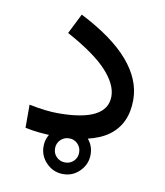

<svg xmlns="http://www.w3.org/2000/svg" viewBox="-72 -530 623 724"><g transform="rotate(10 239.5 -168.0)"><path d="M127.4 44.4Q127.4 7.3 154.1 -19Q180.7 -45.4 217.8 -45.4Q254.9 -45.4 281.2 -19Q307.6 7.3 307.6 44.4Q307.6 81.5 281.2 108.2Q254.9 134.8 217.8 134.8Q180.7 134.8 154.1 108.2Q127.4 81.5 127.4 44.4ZM171.4 44.4Q171.4 64 184.8 77.1Q198.2 90.3 217.8 90.3Q237.3 90.3 250.5 77.1Q263.7 64 263.7 44.4Q263.7 24.9 250.5 11.5Q237.3 -2 217.8 -2Q198.2 -2 184.8 11.5Q171.4 24.9 171.4 44.4ZM159.2 -87.9Q346.7 -87.9 346.7 -185.1Q346.7 -231 299.8 -282.2Q252.9 -333.5 144.5 -392.6L183.1 -469.7Q308.6 -405.8 369.4 -334.7Q430.2 -263.7 430.2 -186.5Q430.2 -94.7 366.9 -47.9Q303.7 -1 166.5 -1Q101.1 -1 48.3 -12.7V-101.1Q112.3 -87.9 159.2 -87.9Z"/></g></svg>

Font: Vazirmatn RD FD
Style: Regular
Weight: 400
Designer: Saber Rastikerdar
Foundry: Saber Rastikerdar
Version: Version 33.003